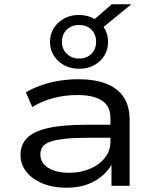

<svg xmlns="http://www.w3.org/2000/svg" viewBox="-20 -870 728 899"><path d="M291 9Q228 9 179.5 -11Q131 -31 103.5 -65.5Q76 -100 76 -145Q76 -192 106.5 -223.5Q137 -255 205.5 -270.5Q274 -286 389 -286H514V-225H393Q326 -225 282.5 -220Q239 -215 214 -206Q189 -197 179 -182Q169 -167 169 -147Q169 -107 206 -84Q243 -61 304 -61Q357 -61 401 -79.5Q445 -98 471 -131Q497 -164 497 -205V-318Q497 -373 457.5 -399Q418 -425 342 -425Q284 -425 230.5 -411Q177 -397 131 -369L101 -438Q134 -457 174 -471Q214 -485 258 -492Q302 -499 346 -499Q423 -499 476.5 -478.5Q530 -458 558.5 -416Q587 -374 587 -308V0H502V-112L510 -113Q493 -78 463 -50.5Q433 -23 390 -7Q347 9 291 9ZM350 -548Q311 -548 280.5 -564.5Q250 -581 232 -609.5Q214 -638 214 -674Q214 -710 232 -738.5Q250 -767 280.5 -783.5Q311 -800 350 -800Q371 -800 389.5 -795Q408 -790 424 -781L503 -850H595L465 -744Q475 -729 480.5 -712Q486 -695 486 -674Q486 -638 468.5 -609.5Q451 -581 420.5 -564.5Q390 -548 350 -548ZM350 -596Q386 -596 408 -618Q430 -640 430 -674Q430 -710 408 -731.5Q386 -753 350 -753Q316 -753 293 -731.5Q270 -710 270 -674Q270 -640 293 -618Q316 -596 350 -596Z"/></svg>

Font: Nunito Sans 10pt Expanded
Style: Regular
Weight: 400
Width: 7
Designer: Vernon Adams
Foundry: Vernon Adams
Version: Version 3.101;gftools[0.9.27]